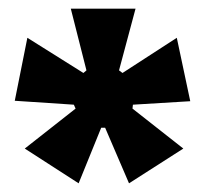

<svg xmlns="http://www.w3.org/2000/svg" viewBox="-20 -730 476 442"><path d="M161 -308 37 -388 154 -480 150 -489 14 -498 43 -643 172 -562 179 -568 143 -710H292L254 -568L262 -562L387 -643L418 -497L286 -489L285 -480L402 -388L277 -308L222 -436H213Z"/></svg>

Font: Bricolage Grotesque SemiCondensed ExtraBold
Style: Regular
Weight: 800
Width: 4
Designer: Mathieu Triay
Foundry: Atelier Triay
Version: Version 1.001;gftools[0.9.33.dev8+g029e19f]